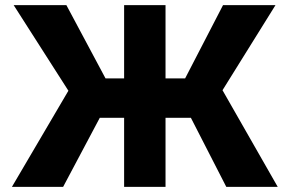

<svg xmlns="http://www.w3.org/2000/svg" viewBox="-20 -727 1127 747"><path d="M624 -421.9H700.2L847.7 -707H1051.8L845.7 -376L1060.5 0H860.4L722.7 -268.6H624V0H462.9V-268.6H368.2L225.6 0H26.4L246.1 -374L33.2 -707H238.3L390.6 -421.9H462.9V-707H624Z"/></svg>

Font: Pretendard GOV ExtraBold
Style: Regular
Weight: 800
Designer: Base glyphs from Inter by Rasmus Andersson; Hangeul glyphs from Noto Sans CJK(Source Han Sans) by Jang Soo-young and Kan
Foundry: Kil Hyung-jin
Version: Version 1.309